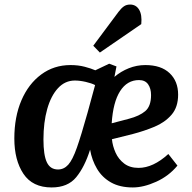

<svg xmlns="http://www.w3.org/2000/svg" viewBox="-20 -810 844 844"><path d="M619 -524Q688 -524 725.5 -488.5Q763 -453 763 -394Q763 -339 734 -305.5Q705 -272 659.5 -253Q614 -234 564 -221L472 -198Q475 -168 488 -139Q501 -110 526 -91Q551 -72 589 -72Q653 -72 720 -133L760 -82Q722 -36 666.5 -11Q611 14 564 14Q507 14 468 -8Q429 -30 406.5 -68Q384 -106 376 -152Q352 -76 315 -31Q278 14 207 14Q123 14 83 -46Q43 -106 43 -201Q43 -296 74 -368.5Q105 -441 161 -482.5Q217 -524 290 -524Q324 -524 352.5 -516.5Q381 -509 399 -501L460 -530L492 -518L483 -472Q511 -496 546 -510Q581 -524 619 -524ZM644 -392Q644 -421 631 -439.5Q618 -458 591 -458Q539 -458 508 -409.5Q477 -361 471 -268L547 -288Q593 -300 618.5 -321.5Q644 -343 644 -392ZM235 -65Q261 -65 280 -86Q299 -107 318 -161Q337 -215 365 -315L398 -436Q383 -444 357 -450Q331 -456 309 -456Q266 -456 235 -422.5Q204 -389 187.5 -330.5Q171 -272 171 -197Q171 -128 186 -96.5Q201 -65 235 -65ZM501 -758Q513 -774 524.5 -782Q536 -790 552 -790Q578 -790 591.5 -767.5Q605 -745 601 -704L419 -579L390 -609Z"/></svg>

Font: Literata 12pt SemiBold
Style: Italic
Weight: 600
Italic angle: -2°
Designer: Latin by Veronika Burian and Jose Scaglione. Greek by Irene Vlachou. Cyrillic by Vera Evstafieva
Foundry: TypeTogether
Version: Version 3.002